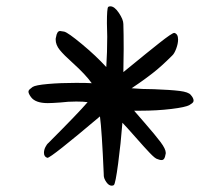

<svg xmlns="http://www.w3.org/2000/svg" viewBox="-20 -652 702 607"><path d="M329 -632Q342 -632 356 -611Q370 -590 370 -576Q371 -547 371 -497L370 -424L397 -446Q442 -483 483 -515.5Q524 -548 531 -548Q543 -545 543 -527Q543 -514 537 -498Q531 -482 524 -476Q489 -441 463 -421Q437 -401 419.5 -389Q402 -377 396 -373Q430 -370 467 -370Q520 -368 548 -364.5Q576 -361 583 -352Q592 -342 592 -334Q592 -329 586.5 -325Q581 -321 579 -320Q567 -313 521.5 -307.5Q476 -302 425 -302H404L437 -264Q471 -225 487.5 -203Q504 -181 504 -169V-167Q502 -155 499 -150.5Q496 -146 491 -146Q487 -146 484 -147Q481 -148 478 -149Q471 -150 453 -169Q435 -188 414 -212Q377 -254 367 -264Q362 -199 353.5 -135Q345 -71 340 -67Q338 -65 333 -65Q324 -65 316 -76.5Q308 -88 308 -98V-101Q302 -240 296 -284Q141 -153 130 -153Q119 -156 119 -169Q119 -178 123.5 -187Q128 -196 133 -200Q227 -294 257 -329Q245 -331 221 -331Q195 -331 171 -328Q143 -326 131 -326Q92 -326 78 -345Q70 -356 70 -362Q70 -367 75.5 -371Q81 -375 83 -377Q92 -383 131.5 -386.5Q171 -390 220 -390Q254 -390 270 -389Q251 -416 210 -453Q182 -478 169 -494Q156 -510 156 -527Q156 -532 157 -534Q160 -554 170 -554Q173 -554 183 -552Q195 -549 239 -512.5Q283 -476 316 -440Q319 -487 319 -536L318 -579Q318 -626 322 -630Q324 -632 329 -632Z"/></svg>

Font: Krikikrak Dingbats
Style: Regular
Weight: 400
Designer: Jenny du Carrois
Foundry: bBox Type GmbH
Version: Version 1.001